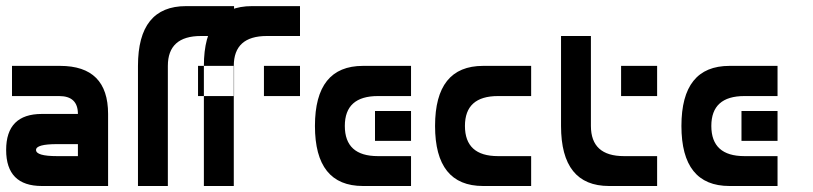

<svg xmlns="http://www.w3.org/2000/svg" viewBox="-40 -620 2711 640"><path d="M0 -400.4Q0 -375 0 -299.8Q94.7 -299.8 157.2 -299.8Q219.7 -299.8 219.7 -240.2Q219.7 -179.7 219.7 -89.8Q219.7 0 219.7 0Q252.9 0 320.3 0Q320.3 -39.1 320.3 -119.1Q320.3 -200.2 320.3 -240.2Q320.3 -400.4 160.2 -400.4Q0 -400.4 0 -400.4ZM219.7 -99.6Q219.7 -75.2 219.7 0Q219.7 0 99.6 0Q-19.5 0 -19.5 -120.1Q-19.5 -240.2 99.6 -240.2Q219.7 -240.2 219.7 -240.2Q219.7 -207 219.7 -139.6Q219.7 -139.6 150.4 -139.6Q80.1 -139.6 80.1 -120.1Q80.1 -99.6 150.4 -99.6Q219.7 -99.6 219.7 -99.6Z M419.9 0Q419.9 -99.6 419.9 -400.4Q419.9 -599.6 580.1 -599.6Q740.2 -599.6 740.2 -599.6Q740.2 -566.4 740.2 -500Q740.2 -500 629.9 -500Q519.5 -500 519.5 -400.4Q519.5 -266.6 519.5 0Q495.1 0 419.9 0ZM620.1 -400.4Q620.1 -375 620.1 -299.8Q650.4 -299.8 740.2 -299.8Q740.2 -325.2 740.2 -400.4Q710 -400.4 620.1 -400.4Z M639.6 0Q639.6 -99.6 639.6 -400.4Q639.6 -599.6 799.8 -599.6Q960 -599.6 960 -599.6Q960 -566.4 960 -500Q960 -500 849.6 -500Q739.3 -500 739.3 -400.4Q739.3 -266.6 739.3 0Q714.8 0 639.6 0ZM839.8 -400.4Q839.8 -375 839.8 -299.8Q870.1 -299.8 960 -299.8Q960 -325.2 960 -400.4Q929.7 -400.4 839.8 -400.4Z M1330.1 -400.4Q1330.1 -375 1330.1 -299.8Q1330.1 -299.8 1219.7 -299.8Q1109.4 -299.8 1109.4 -200.2Q1109.4 -99.6 1219.7 -99.6Q1330.1 -99.6 1330.1 -99.6Q1330.1 -66.4 1330.1 0Q1330.1 0 1169.9 0Q1009.8 0 1009.8 -200.2Q1009.8 -400.4 1169.9 -400.4Q1330.1 -400.4 1330.1 -400.4ZM1330.1 -250Q1330.1 -225.6 1330.1 -150.4Q1299.8 -150.4 1210 -150.4Q1210 -174.8 1210 -250Q1240.2 -250 1330.1 -250Z M1730.5 -400.4Q1730.5 -375 1730.5 -299.8Q1730.5 -299.8 1620.1 -299.8Q1509.8 -299.8 1509.8 -200.2Q1509.8 -99.6 1620.1 -99.6Q1730.5 -99.6 1730.5 -99.6Q1730.5 -66.4 1730.5 0Q1730.5 0 1570.3 0Q1410.2 0 1410.2 -200.2Q1410.2 -400.4 1570.3 -400.4Q1730.5 -400.4 1730.5 -400.4Z M1830.1 -500Q1830.1 -424.8 1830.1 -200.2Q1830.1 0 1990.2 0Q2150.4 0 2150.4 0Q2150.4 -33.2 2150.4 -99.6Q2150.4 -99.6 2040 -99.6Q1929.7 -99.6 1929.7 -200.2Q1929.7 -299.8 1929.7 -362.3Q1929.7 -424.8 1929.7 -500Q1896.5 -500 1830.1 -500ZM2030.3 -400.4Q2030.3 -375 2030.3 -299.8Q2060.5 -299.8 2150.4 -299.8Q2150.4 -325.2 2150.4 -400.4Q2120.1 -400.4 2030.3 -400.4Z M2551.8 -400.4Q2551.8 -375 2551.8 -299.8Q2551.8 -299.8 2441.4 -299.8Q2331.1 -299.8 2331.1 -200.2Q2331.1 -99.6 2441.4 -99.6Q2551.8 -99.6 2551.8 -99.6Q2551.8 -66.4 2551.8 0Q2551.8 0 2391.6 0Q2231.4 0 2231.4 -200.2Q2231.4 -400.4 2391.6 -400.4Q2551.8 -400.4 2551.8 -400.4ZM2551.8 -250Q2551.8 -225.6 2551.8 -150.4Q2521.5 -150.4 2431.6 -150.4Q2431.6 -174.8 2431.6 -250Q2461.9 -250 2551.8 -250Z"/></svg>

Font: Encounter VC
Style: Regular
Weight: 400
Designer: Silver Alicorn
Version: Version 1.0